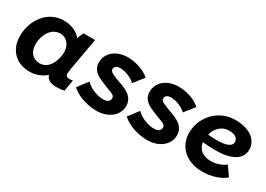

<svg xmlns="http://www.w3.org/2000/svg" viewBox="-8 -1105 2341 1690"><g transform="rotate(30 1162.0 -259.5)"><path d="M536 9C565 9 593 6 617 0L636 -114C625 -111 614 -110 601 -110C564 -110 558 -129 567 -183L627 -520H509C500 -503 490 -479 483 -455C444 -503 383 -532 305 -532C139 -532 36 -379 36 -222C36 -84 126 10 264 10C329 10 385 -13 428 -51C443 -12 476 9 536 9ZM336 -417C382 -417 445 -382 445 -288C445 -214 404 -98 306 -98C235 -98 191 -149 191 -229C191 -307 235 -417 336 -417Z M947 14C1062 14 1155 -53 1155 -153C1155 -247 1071 -282 996 -307C928 -332 887 -347 887 -374C887 -403 910 -418 949 -417C1003 -414 1064 -389 1098 -354L1178 -455C1126 -504 1034 -533 956 -533C840 -533 754 -466 754 -366C754 -294 805 -261 861 -238C959 -192 1014 -191 1014 -152C1014 -119 988 -103 949 -103C884 -103 807 -136 767 -179L689 -76C758 -13 866 14 947 14Z M1463 14C1578 14 1671 -53 1671 -153C1671 -247 1587 -282 1512 -307C1444 -332 1403 -347 1403 -374C1403 -403 1426 -418 1465 -417C1519 -414 1580 -389 1614 -354L1694 -455C1642 -504 1550 -533 1472 -533C1356 -533 1270 -466 1270 -366C1270 -294 1321 -261 1377 -238C1475 -192 1530 -191 1530 -152C1530 -119 1504 -103 1465 -103C1400 -103 1323 -136 1283 -179L1205 -76C1274 -13 1382 14 1463 14Z M2022 12C2114 12 2202 -18 2252 -62L2187 -155C2150 -127 2098 -106 2041 -106C1963 -106 1907 -145 1898 -216C1944 -211 1988 -209 2029 -209C2185 -209 2285 -260 2285 -361C2285 -471 2182 -529 2051 -529C1883 -529 1752 -395 1752 -227C1752 -82 1865 12 2022 12ZM1905 -297C1924 -368 1977 -420 2048 -420C2107 -420 2142 -399 2142 -355C2142 -310 2078 -292 1996 -292C1966 -292 1934 -294 1905 -297Z"/></g></svg>

Font: Fixel Display 20240404
Style: Bold Italic
Weight: 700
Italic angle: -10°
Designer: AlfaBravo + MacPaw
Foundry: Kyrylo Tkachov, Marchela Mozhyna, Serhii Makarenko, Maria Weinstein, Zakhar Kryvoshyya
Version: Version 1.211;Glyphs 3.2 (3225)